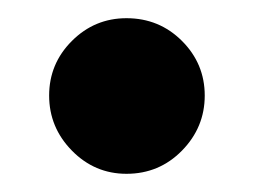

<svg xmlns="http://www.w3.org/2000/svg" viewBox="-20 -175 280 211"><path d="M119 -155Q155 -155 180 -130Q205 -105 205 -70Q205 -35 180 -9.5Q155 16 119 16Q84 16 59 -9.5Q34 -35 34 -70Q34 -105 59 -130Q84 -155 119 -155Z"/></svg>

Font: FiraGO SemiBold
Style: Regular
Weight: 600
Designer: bBox Type
Foundry: bBox Type GmbH
Version: Version 1.001;PS 001.001;hotconv 1.0.88;makeotf.lib2.5.64775